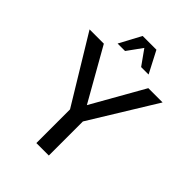

<svg xmlns="http://www.w3.org/2000/svg" viewBox="-236 -943 1056 1056"><g transform="rotate(45 292.0 -415.0)"><path d="M240 -830H347L413 -703H355L293 -790L230 -703H172ZM243 -262 8 -649H119L292 -344L465 -649H576L340 -265V0H243Z"/></g></svg>

Font: Play
Style: Regular
Weight: 400
Designer: Jonas Hecksher (Cyrillic expansion: Cyreal)
Foundry: Jonas Hecksher, Playtype, e-types AS
Version: Version 2.101; ttfautohint (v1.5.65-e2d9)